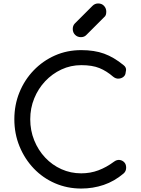

<svg xmlns="http://www.w3.org/2000/svg" viewBox="-20 -1081 815 1111"><path d="M450 10Q369 10 298.5 -20.5Q228 -51 175.5 -106Q123 -161 93 -234Q63 -307 63 -391Q63 -474 92.5 -546.5Q122 -619 175 -674Q228 -729 298 -760Q368 -791 450 -791Q526 -791 582.5 -770.5Q639 -750 695 -704Q703 -698 706.5 -690.5Q710 -683 709.5 -676Q709 -669 707 -661Q706 -646 694.5 -636.5Q683 -627 666.5 -626Q650 -625 635 -637Q597 -670 555.5 -687Q514 -704 450 -704Q389 -704 335.5 -679Q282 -654 241.5 -611Q201 -568 178 -511.5Q155 -455 155 -391Q155 -326 178 -269Q201 -212 241.5 -169Q282 -126 335.5 -102Q389 -78 450 -78Q503 -78 549.5 -95.5Q596 -113 639 -145Q655 -157 671 -155.5Q687 -154 698.5 -142.5Q710 -131 710 -111Q710 -101 706.5 -92.5Q703 -84 695 -77Q642 -32 580 -11Q518 10 450 10ZM448 -866Q428 -866 414.5 -879.5Q401 -893 401 -913Q401 -932 412 -944L515 -1047Q529 -1061 548 -1061Q569 -1061 582 -1047Q595 -1033 595 -1013Q595 -1004 592.5 -995.5Q590 -987 582 -981L480 -879Q468 -866 448 -866Z"/></svg>

Font: Comfortaa SemiBold
Style: Regular
Weight: 600
Designer: Johan Aakerlund
Foundry: Johan Aakerlund
Version: Version 3.104; ttfautohint (v1.8.1.43-b0c9)